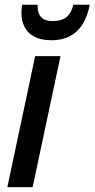

<svg xmlns="http://www.w3.org/2000/svg" viewBox="-20 -772 390 792"><path d="M10.3 0 125 -540.5H229.5L114.7 0ZM191.9 -606Q149.4 -606 121.8 -620.6Q94.2 -635.3 81.3 -660.6Q68.4 -686 68.4 -718.3Q68.4 -727.5 69.1 -735.8Q69.8 -744.1 71.3 -752.4H134.8Q134.8 -730 140.9 -715.1Q147 -700.2 160.9 -692.6Q174.8 -685.1 197.8 -685.1Q232.9 -685.1 253.4 -700.9Q273.9 -716.8 282.7 -752.4H350.1Q336.4 -680.2 296.9 -643.1Q257.3 -606 191.9 -606Z"/></svg>

Font: Open Sans SemiCondensed SemiBold
Style: Italic
Weight: 600
Width: 4
Italic angle: -12°
Designer: Monotype Design Team
Foundry: Monotype Imaging Inc.
Version: Version 3.000